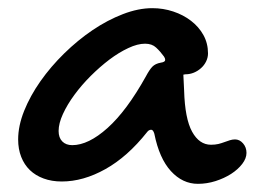

<svg xmlns="http://www.w3.org/2000/svg" viewBox="-20 -447 630 475"><path d="M356.9 -426.8Q383.8 -426.8 408.7 -418.5Q433.6 -410.2 452.6 -395.5Q471.7 -380.9 483.2 -360.4Q494.6 -339.8 494.6 -314.9Q494.6 -304.7 490 -295.2Q485.4 -285.6 477.5 -278.6Q469.7 -271.5 459.7 -267.3Q449.7 -263.2 439 -263.2Q438 -263.2 437.3 -262.9Q436.5 -262.7 435.5 -262.7Q434.6 -262.2 433.6 -262.2L435.5 -223.1Q437.5 -153.3 455.3 -121.1Q473.1 -88.9 502 -88.9Q512.2 -88.9 520.3 -90.8Q528.3 -92.8 535.4 -95.5Q542.5 -98.1 548.8 -100.1Q555.2 -102.1 561.5 -102.1Q572.8 -102.1 581.3 -92.3Q589.8 -82.5 589.8 -68.8Q589.8 -55.2 579.3 -41.5Q568.8 -27.8 551.8 -16.8Q534.7 -5.9 513.2 1Q491.7 7.8 469.7 7.8Q431.6 7.8 402.8 -23.7Q374 -55.2 361.8 -116.2Q358.9 -126 354 -126Q348.1 -126 343.8 -120.1Q295.4 -59.1 240.7 -28.6Q186 2 132.8 2Q107.9 2 87.9 -5.4Q67.9 -12.7 54 -26.1Q40 -39.6 32.5 -58.8Q24.9 -78.1 24.9 -102.1Q24.9 -135.7 39.8 -172.9Q54.7 -210 80.1 -246.1Q105.5 -282.2 138.9 -314.9Q172.4 -347.7 209.2 -372.6Q246.1 -397.5 284.2 -412.1Q322.3 -426.8 356.9 -426.8ZM340.8 -257.8Q349.6 -274.4 356.9 -282Q364.3 -289.6 377.9 -292Q388.7 -293.5 388.7 -298.8Q388.7 -302.7 385.7 -307.1Q376.5 -319.8 366.2 -329.3Q356 -338.9 338.9 -338.9Q320.3 -338.9 297.4 -328.1Q274.4 -317.4 250.7 -299.6Q227.1 -281.7 204.3 -259Q181.6 -236.3 164.1 -212.4Q146.5 -188.5 135.7 -165Q125 -141.6 125 -123Q125 -106.4 134 -97.2Q143.1 -87.9 158.7 -87.9Q198.7 -87.9 246.1 -130.4Q293.5 -172.9 340.8 -257.8Z"/></svg>

Font: Gochi Hand Cyrillic
Style: Regular
Weight: 400
Designer: Juan Pablo del Peral; Denis Ignatov
Foundry: Juan Pablo del Peral; Denis Ignatov
Version: Version 1.00 June 29, 2018, initial release